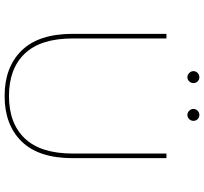

<svg xmlns="http://www.w3.org/2000/svg" viewBox="-46 -837 886 834"><g transform="rotate(90 397.0 -420.0)"><path d="M397 3Q272 3 199.5 -71Q127 -145 127 -293V-700H147V-294Q147 -154 212.5 -85Q278 -16 397 -16Q516 -16 581.5 -85Q647 -154 647 -294V-700H667V-293Q667 -145 594.5 -71Q522 3 397 3ZM479 -791Q469 -791 461 -799Q453 -807 453 -817Q453 -828 461 -835.5Q469 -843 479 -843Q490 -843 497.5 -835.5Q505 -828 505 -817Q505 -807 497.5 -799Q490 -791 479 -791ZM315 -791Q305 -791 297 -799Q289 -807 289 -817Q289 -828 297 -835.5Q305 -843 315 -843Q326 -843 333.5 -835.5Q341 -828 341 -817Q341 -807 333.5 -799Q326 -791 315 -791Z"/></g></svg>

Font: Montserrat Thin Thin
Style: Regular
Weight: 250
Version: Version 9.000